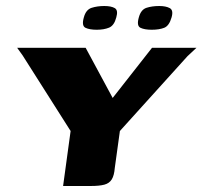

<svg xmlns="http://www.w3.org/2000/svg" viewBox="-20 -619 674 639"><path d="M485 -520Q461 -520 447.5 -526.5Q434 -533 442 -561Q449 -587 467.5 -593Q486 -599 510 -599Q532 -599 545 -592Q558 -585 551 -561Q543 -533 526.5 -526.5Q510 -520 485 -520ZM302 -520Q278 -520 264.5 -526.5Q251 -533 259 -561Q266 -587 285 -593Q304 -599 327 -599Q350 -599 362 -592Q374 -585 367 -561Q360 -534 343 -527Q326 -520 302 -520ZM190 0 215 -183 55 -435 37 -460H265L355 -293L486 -460H634L604 -432L379 -183L362 -60Q360 -35 352 -22Q344 -9 327.5 -4.5Q311 0 282 0Z"/></svg>

Font: Genos Thin
Style: Bold Italic
Weight: 700
Italic angle: -8°
Version: Version 1.010